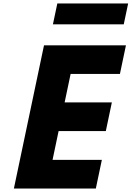

<svg xmlns="http://www.w3.org/2000/svg" viewBox="-20 -1086 758 1106"><path d="M310.2 -1066 284.9 -946H692.9L718.2 -1066ZM705.5 -825H233.5L60 0H532L566.7 -165H282.7L317.6 -331H589.6L624.3 -496H352.3L386.8 -660H670.8Z"/></svg>

Font: Hussar
Style: BdOblTwo
Weight: 700
Foundry: Cannot Into Space Fonts
Version: Version 2.00